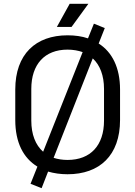

<svg xmlns="http://www.w3.org/2000/svg" viewBox="-20 -899 709 1006"><path d="M334 14C502 14 609 -85 609 -270V-430C609 -544 568 -626 497 -671L529 -752L472 -775L441 -698C409 -709 373 -714 334 -714C167 -714 60 -615 60 -430V-270C60 -153 102 -71 176 -26L140 64L198 87L232 0C263 9 297 14 334 14ZM144 -267V-433C144 -562 214 -639 334 -639C363 -639 390 -634 413 -626L206 -104C166 -139 144 -195 144 -267ZM261 -72 466 -593C504 -558 525 -503 525 -433V-267C525 -138 455 -61 334 -61C307 -61 283 -65 261 -72ZM278 -758H355L443 -879H345Z"/></svg>

Font: Meta Space
Style: Regular
Weight: 400
Designer: Meta Pool / Florian Karsten
Foundry: Meta Pool / Florian Karsten
Version: Version 2.000;Glyphs 3.1.1 (3137)